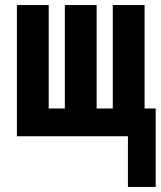

<svg xmlns="http://www.w3.org/2000/svg" viewBox="-20 -540 640 761"><path d="M597 201H487V0H47V-520H173V-110H237V-520H363V-110H427V-520H553V-110H597Z"/></svg>

Font: Iosevka SS04 XBd Ex
Style: Regular
Weight: 800
Width: 7
Monospace: yes
Designer: Belleve Invis
Foundry: Belleve Invis
Version: Version 19.0.0; ttfautohint (v1.8.4)